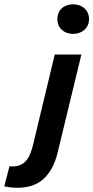

<svg xmlns="http://www.w3.org/2000/svg" viewBox="-125 -693 435 894"><path d="M129.9 -439H253.9L143.1 18.6Q124 97.2 78.6 139.2Q33.2 181.2 -43 181.2Q-57.1 181.2 -72.8 179.7Q-88.4 178.2 -105 174.8L-81.1 81.5Q-55.7 83.5 -37.8 77.9Q-20 72.3 -7.6 59.8Q4.9 47.4 13.2 28.8Q21.5 10.3 27.8 -14.2ZM142.1 -604Q142.1 -620.6 147.9 -633.5Q153.8 -646.5 163.8 -655.3Q173.8 -664.1 187.3 -668.5Q200.7 -672.9 215.8 -672.9Q230.5 -672.9 243.7 -668.5Q256.8 -664.1 267.1 -655.3Q277.3 -646.5 283.4 -633.5Q289.6 -620.6 289.6 -604Q289.6 -587.9 283.4 -575Q277.3 -562 267.1 -553.2Q256.8 -544.4 243.7 -539.8Q230.5 -535.2 215.8 -535.2Q200.7 -535.2 187.3 -539.8Q173.8 -544.4 163.8 -553.2Q153.8 -562 147.9 -575Q142.1 -587.9 142.1 -604Z"/></svg>

Font: PT Astra Sans
Style: Bold Italic
Weight: 700
Italic angle: -16°
Designer: A.Korolkova, I. Chaeva
Foundry: ParaType Ltd
Version: Version 1.002W